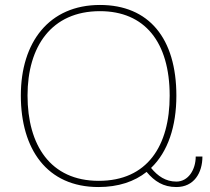

<svg xmlns="http://www.w3.org/2000/svg" viewBox="-20 -744 846 774"><path d="M377 10C457 10 522 -12 571 -51C603 -13 638 10 691 10C762 10 796 -47 796 -113H769C769 -60 739 -12 691 -12C648 -12 616 -34 589 -67C657 -132 691 -235 691 -358C691 -590 580 -724 383 -724C178 -724 64 -574 64 -359C64 -143 169 10 377 10ZM378 -15C183 -15 91 -159 91 -359C91 -556 187 -699 383 -699C563 -699 664 -575 664 -358C664 -156 574 -15 378 -15Z"/></svg>

Font: Noto Sans Georgian Thin
Style: Regular
Weight: 100
Designer: Monotype Design Team, Akaki Razmadze
Foundry: Google LLC
Version: Version 2.005